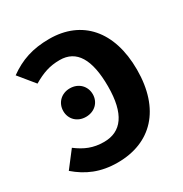

<svg xmlns="http://www.w3.org/2000/svg" viewBox="-169 -840 942 987"><g transform="rotate(-30 302.5 -346.5)"><path d="M260 -710C160 -710 88 -685 17 -634L93 -541C148 -573 191 -589 252 -589C351 -589 400 -509 400 -348C400 -185 343 -110 240 -110C176 -110 130 -130 81 -167L8 -72C73 -16 147 17 248 17C446 17 572 -113 572 -348C572 -577 452 -710 260 -710ZM224 -437C173 -437 137 -400 137 -352C137 -304 173 -268 224 -268C276 -268 312 -304 312 -352C312 -400 276 -437 224 -437Z"/></g></svg>

Font: Fira Sans
Style: Bold
Weight: 700
Designer: Carrois Corporate & Edenspiekermann AG
Foundry: Carrois Corporate GbR & Edenspiekermann AG
Version: Version 4.203